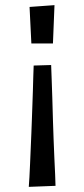

<svg xmlns="http://www.w3.org/2000/svg" viewBox="-20 -576 328 747"><path d="M92 151Q93 136 94.5 113Q96 90 97 61Q98 32 99.5 2Q101 -28 102 -57Q103 -86 104 -110Q105 -137 106 -166.5Q107 -196 108 -224.5Q109 -253 109.5 -278Q110 -303 111 -321L179 -323Q180 -301 181 -268.5Q182 -236 183.5 -195.5Q185 -155 186 -108Q187 -73 188.5 -35Q190 3 191.5 38.5Q193 74 194.5 102.5Q196 131 196 147ZM102 -407 95 -549 192 -556 186 -407Z"/></svg>

Font: Truculenta SemiBold
Style: Regular
Weight: 600
Version: Version 1.002